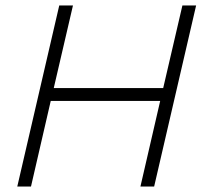

<svg xmlns="http://www.w3.org/2000/svg" viewBox="-20 -680 742 700"><path d="M645 -660H695L542 0H492L564 -312H165L93 0H43L196 -660H246L176 -359H575Z"/></svg>

Font: Elaine Sans Light
Style: Italic
Weight: 300
Italic angle: -13°
Designer: Wei Huang
Foundry: Wei Huang
Version: Version 2.001;December 24, 2019;FontCreator 12.0.0.2547 64-b